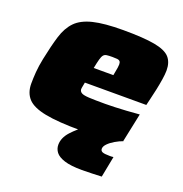

<svg xmlns="http://www.w3.org/2000/svg" viewBox="-127 -630 884 928"><g transform="rotate(20 315.0 -166.0)"><path d="M323 8Q206 8 140 -5Q74 -18 47.5 -47Q21 -76 21 -123Q21 -151 23.5 -183Q26 -215 34 -254Q49 -327 64.5 -377.5Q80 -428 110 -459Q140 -490 197 -504Q254 -518 351 -518Q456 -518 513 -507.5Q570 -497 592 -472.5Q614 -448 614 -406Q614 -387 609.5 -358.5Q605 -330 599 -302Q593 -274 588 -254L579 -216H263Q261 -204 259 -195Q257 -186 257 -179Q258 -168 268.5 -162Q279 -156 307.5 -154.5Q336 -153 390 -153Q410 -153 438 -154Q466 -155 498.5 -157Q531 -159 565 -162L534 -14Q513 -7 478 -2.5Q443 2 403 5Q363 8 323 8ZM279 -297H380L383 -313Q386 -329 387.5 -338Q389 -347 389 -355Q389 -366 384.5 -371Q380 -376 371 -377Q362 -378 346 -378Q327 -378 316.5 -376.5Q306 -375 300 -367.5Q294 -360 289.5 -343.5Q285 -327 279 -297ZM394 186Q336 186 303.5 175.5Q271 165 258 148Q245 131 245 110Q245 74 275 41Q305 8 351 -24L536 -14Q516 -7 495.5 5Q475 17 462 30.5Q449 44 449 56Q449 67 459 71.5Q469 76 497 76Q499 76 504 76Q509 76 516 75L495 183Q475 184 445 185Q415 186 394 186Z"/></g></svg>

Font: Saira Expanded Black
Style: Italic
Weight: 900
Width: 7
Italic angle: -12°
Designer: Hector Gatti with collaboration of the Omnibus-Type team
Foundry: Omnibus-Type
Version: Version 1.101